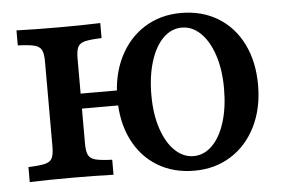

<svg xmlns="http://www.w3.org/2000/svg" viewBox="-46 -645 1061 720"><g transform="rotate(-5 485.0 -285.0)"><path d="M393.5 -283.2Q393.5 -370.7 427.1 -438.6Q460.7 -506.5 520.8 -544.4Q581 -582.3 658.8 -582.3Q737.8 -582.3 797.7 -545.8Q857.6 -509.4 890.7 -442.8Q923.7 -376.3 923.7 -287.7Q923.7 -200.3 890.1 -132.4Q856.5 -64.5 796.4 -26.6Q736.3 11.3 658.4 11.3Q579.5 11.3 519.5 -25.1Q459.6 -61.5 426.5 -128.1Q393.5 -194.7 393.5 -283.2ZM200.1 -313.8H453.1V-257.4H200.1ZM795.4 -286.2Q795.4 -358.4 776.9 -413.1Q758.5 -467.7 727.1 -497.6Q695.8 -527.4 657.3 -527.4Q618.1 -527.4 587.3 -497.2Q556.5 -467 539.2 -411.8Q521.8 -356.6 521.8 -284.7Q521.8 -212.5 540.3 -157.9Q558.7 -103.2 590.1 -73.4Q621.4 -43.5 659.9 -43.5Q699.1 -43.5 729.9 -73.8Q760.7 -104 778.1 -159.2Q795.4 -214.4 795.4 -286.2ZM135.4 -125.8V-445.2Q135.4 -475 128.4 -488.7Q121.4 -502.4 101.9 -507.7Q82.4 -512.9 39 -514.5V-571Q107.6 -568.5 199.3 -568.5Q284.3 -568.5 354.4 -571V-514.5Q310.6 -512.9 291.1 -507.9Q271.6 -502.9 264.8 -489.1Q258 -475.4 258 -445.2V-125.8Q258 -96 265 -82.3Q272 -68.5 291.5 -63.3Q311 -58.1 354.4 -56.5V0Q284.3 -2.4 199.3 -2.4Q107.6 -2.4 39 0V-56.5Q82.8 -58.1 102.3 -63.1Q121.9 -68.1 128.6 -81.8Q135.4 -95.5 135.4 -125.8Z"/></g></svg>

Font: Playfair Micro SmCond SmLight
Style: Regular
Weight: 360
Width: 4
Designer: Claus Eggers Sørensen
Foundry: Claus Eggers Sørensen
Version: Version 2.100;Glyphs 3.2 (3219)